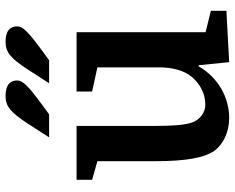

<svg xmlns="http://www.w3.org/2000/svg" viewBox="-97 -739 846 692"><g transform="rotate(-90 326.0 -393.0)"><path d="M260 -639 298 -667C362 -714 382 -734 382 -754C382 -777 369 -796 326 -796C289 -796 267 -778 226 -715L177 -639ZM455 -639 493 -667C557 -714 577 -734 577 -754C577 -777 564 -796 521 -796C484 -796 462 -778 421 -715L372 -639ZM24 -540V-484L91 -465V-259C91 -146 103 -81 128 -44C152 -11 196 10 247 10C323 10 394 -32 433 -100H437L448 10L633 0V-56L556 -75V-540H342V-484L429 -465V-228C426 -176 411 -138 384 -113C359 -90 330 -76 294 -76C269 -76 241 -93 230 -125C222 -150 218 -187 218 -272V-540Z"/></g></svg>

Font: Domine
Style: Bold
Weight: 700
Designer: Pablo Impallari, Rodrigo Fuenzalida, Brenda Gallo
Foundry: Pablo Impallari, Rodrigo Fuenzalida, Brenda Gallo
Version: Version 2.000